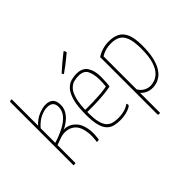

<svg xmlns="http://www.w3.org/2000/svg" viewBox="-183 -1049 1559 1559"><g transform="rotate(-45 596.5 -269.0)"><path d="M70 0V-720Q70 -728 72 -731Q74 -734 79.5 -734.5Q85 -735 94 -735V-431Q129 -471 175.5 -490.5Q222 -510 254 -510Q286 -510 305.5 -500Q325 -490 334.5 -470.5Q344 -451 344 -421Q344 -384 328 -356Q312 -328 289.5 -308Q267 -288 246 -276Q225 -264 214 -260Q234 -265 265 -255Q296 -245 324 -215Q352 -185 363 -128Q368 -105 368.5 -76Q369 -47 364 -13Q363 -6 362 -3.5Q361 -1 356 -0.5Q351 0 338 0Q346 -56 342 -96Q338 -136 327 -163Q314 -195 292.5 -212Q271 -229 248 -235Q225 -241 204 -240Q183 -239 170 -235Q160 -232 141.5 -225.5Q123 -219 108.5 -213.5Q94 -208 94 -208V-10Q94 -5 93.5 -3Q93 -1 88 -0.5Q83 0 70 0ZM94 -234Q155 -253 206.5 -279Q258 -305 289 -340.5Q320 -376 320 -421Q320 -486 252 -486Q217 -486 175.5 -467Q134 -448 94 -402Z M600 10Q564 10 533 2.5Q502 -5 479 -28Q456 -51 443.5 -97.5Q431 -144 431 -221Q431 -320 448 -378.5Q465 -437 492 -465Q519 -493 550.5 -501.5Q582 -510 611 -510Q679 -510 707.5 -466Q736 -422 736 -354Q736 -325 734.5 -297Q733 -269 729 -246Q684 -237 635 -233Q586 -229 544 -228Q502 -227 476 -227.5Q450 -228 450 -228V-252Q450 -252 476.5 -251.5Q503 -251 543.5 -252Q584 -253 628 -256.5Q672 -260 708 -267Q710 -290 711 -307Q712 -324 712 -342Q711 -408 691 -447Q671 -486 612 -486Q588 -486 561 -480Q534 -474 509.5 -449Q485 -424 470 -369Q455 -314 455 -217Q455 -147 466 -106.5Q477 -66 497 -46Q517 -26 543 -20Q569 -14 599 -14Q636 -14 670.5 -23.5Q705 -33 727 -51Q730 -45 731 -40Q732 -35 732 -32Q732 -25 713.5 -15Q695 -5 665 2.5Q635 10 600 10ZM538 -579Q538 -579 535.5 -583Q533 -587 530.5 -591Q528 -595 528 -595Q553 -618 577.5 -639Q602 -660 622.5 -676.5Q643 -693 655 -702.5Q667 -712 667 -712Q673 -712 676.5 -700.5Q680 -689 680 -689Q680 -689 668.5 -679.5Q657 -670 637.5 -654Q618 -638 592.5 -618.5Q567 -599 538 -579Z M855 197Q850 197 847 194.5Q844 192 844 188V-469Q877 -490 911 -500Q945 -510 986 -510Q1039 -510 1076.5 -490Q1114 -470 1133.5 -423Q1153 -376 1153 -294Q1153 -212 1140 -157.5Q1127 -103 1106 -69.5Q1085 -36 1060.5 -19Q1036 -2 1012.5 4Q989 10 971 10Q934 10 906 -5Q878 -20 868 -35V195Q864 196 861 196.5Q858 197 855 197ZM969 -14Q988 -14 1015 -22.5Q1042 -31 1068 -57Q1094 -83 1111.5 -136.5Q1129 -190 1129 -281Q1129 -362 1112.5 -406.5Q1096 -451 1064 -468.5Q1032 -486 985 -486Q918 -486 868 -454V-75Q885 -44 913 -29Q941 -14 969 -14Z"/></g></svg>

Font: Yanone Kaffeesatz ExtraLight ExtraLight
Style: Regular
Weight: 250
Version: Version 2.003